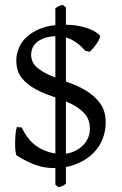

<svg xmlns="http://www.w3.org/2000/svg" viewBox="-20 -696 509 801"><path d="M255 70Q246 78 241 80Q236 82 224 85L211 74V-662Q218 -666 221 -668Q224 -670 226 -671Q228 -672 231.5 -673Q235 -674 242 -676L255 -665ZM421 -184Q421 -151 408.5 -117.5Q396 -84 369 -57Q342 -30 300.5 -12.5Q259 5 201 5Q167 5 131 -7Q95 -19 50 -47Q47 -49 45 -63Q43 -77 43 -95.5Q43 -114 44.5 -133Q46 -152 50 -166L71 -164Q98 -106 142 -80Q186 -54 239 -54Q261 -54 281.5 -61.5Q302 -69 318.5 -82.5Q335 -96 345 -115.5Q355 -135 355 -158Q355 -198 332.5 -222.5Q310 -247 275.5 -263.5Q241 -280 201.5 -293Q162 -306 127.5 -324.5Q93 -343 70.5 -371Q48 -399 48 -445Q48 -468 58 -494Q68 -520 91.5 -542Q115 -564 153.5 -578.5Q192 -593 250 -593Q297 -593 336.5 -581Q376 -569 396 -549Q399 -546 395.5 -536.5Q392 -527 385 -516.5Q378 -506 369.5 -496Q361 -486 355 -480L336 -484Q308 -516 278.5 -530.5Q249 -545 220 -545Q189 -545 168 -538Q147 -531 134 -520Q121 -509 115.5 -495.5Q110 -482 110 -468Q110 -436 133 -416Q156 -396 190.5 -381Q225 -366 265.5 -352Q306 -338 340.5 -317Q375 -296 398 -264.5Q421 -233 421 -184Z"/></svg>

Font: Ekushey Amar Bangla
Style: Regular
Weight: 400
Designer: Al Mamun Sumon
Foundry: Al Mamun Sumon
Version: Version 1.0